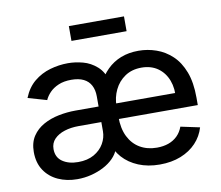

<svg xmlns="http://www.w3.org/2000/svg" viewBox="-81 -827 1078 936"><g transform="rotate(-10 458.5 -359.0)"><path d="M229 12.2Q176.8 12.2 134.3 -7.1Q91.8 -26.4 66.9 -63.7Q42 -101.1 42 -154.8Q42 -201.7 63 -233.2Q84 -264.6 118.2 -283.4Q152.3 -302.2 193.8 -310.5Q235.4 -318.8 276.4 -318.8H809.1L769 -289.1Q774.9 -340.3 759.5 -381.1Q744.1 -421.9 710.7 -445.6Q677.2 -469.2 629.9 -469.2Q582.5 -469.2 548.3 -446.3Q514.2 -423.3 496.1 -385.7Q478 -348.1 478 -305.2V-252.9Q478 -194.3 498 -154.1Q518.1 -113.8 554.2 -92.8Q590.3 -71.8 637.7 -71.8Q669.4 -71.8 694.8 -80.8Q720.2 -89.8 738.8 -107.9Q757.3 -126 767.1 -152.8L861.3 -132.8Q848.6 -89.8 818.1 -57.4Q787.6 -24.9 741.7 -6.6Q695.8 11.7 637.2 11.7Q578.6 11.7 532 -7.6Q485.4 -26.9 454.8 -61Q424.3 -95.2 413.1 -140.6L426.8 -425.3Q445.3 -464.8 474.4 -493.4Q503.4 -522 542.2 -537.4Q581.1 -552.7 629.9 -552.7Q674.8 -552.7 717.5 -537.8Q760.3 -522.9 794.7 -490.7Q829.1 -458.5 849.1 -406.2Q869.1 -354 869.1 -279.3V-241.7H279.3Q240.7 -241.7 209.2 -231.7Q177.7 -221.7 158.4 -201.9Q139.2 -182.1 139.2 -152.3Q139.2 -111.3 169.7 -90.3Q200.2 -69.3 247.1 -69.3Q293.5 -69.3 325.7 -87.6Q357.9 -106 374.8 -135.3Q391.6 -164.6 391.6 -196.8V-369.1Q391.6 -400.9 379.6 -423.6Q367.7 -446.3 343.5 -458.3Q319.3 -470.2 282.7 -470.2Q245.6 -470.2 219 -458.7Q192.4 -447.3 175.5 -429.7Q158.7 -412.1 150.4 -393.1L57.6 -419.9Q77.6 -469.7 112.8 -498.5Q147.9 -527.3 191.9 -540Q235.8 -552.7 280.8 -552.7Q316.9 -552.7 354.5 -542.7Q392.1 -532.7 423.1 -505.4Q454.1 -478 468.3 -425.8L452.6 -98.6H437.5Q428.7 -75.2 408.7 -54.9Q388.7 -34.7 360.4 -19.8Q332 -4.9 298.3 3.7Q264.6 12.2 229 12.2ZM589.8 -730V-656.7H316.9V-730Z"/></g></svg>

Font: Inter Cardless
Style: Regular
Weight: 400
Designer: Rasmus Andersson
Foundry: rsms
Version: Version 4.001;git-9221beed3